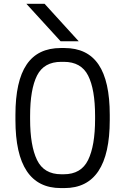

<svg xmlns="http://www.w3.org/2000/svg" viewBox="-20 -958 642 984"><path d="M290.5 -746.6 115.2 -938.5H208.5L383.3 -746.6ZM291.5 5.9Q59.1 5.9 59.1 -342.8V-369.1Q59.1 -542.5 116.5 -627.2Q173.8 -711.9 291.5 -711.9H310.1Q427.7 -711.9 485.1 -627.2Q542.5 -542.5 542.5 -369.1V-342.8Q542.5 5.9 310.1 5.9ZM293.9 -641.1Q205.1 -641.1 169.7 -570.6Q134.3 -500 134.3 -363.8V-347.7Q134.3 -211.4 169.7 -138.2Q205.1 -64.9 293.9 -64.9H307.1Q396 -64.9 431.6 -138.2Q467.3 -211.4 467.3 -347.7V-363.8Q467.3 -500 431.6 -570.6Q396 -641.1 307.1 -641.1Z"/></svg>

Font: Kay Pho Du Medium
Style: Regular
Weight: 500
Designer: Victor Gaultney, Khu Oo Reh
Foundry: SIL International
Version: Version 3.000